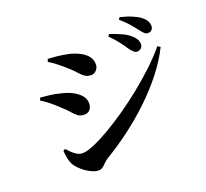

<svg xmlns="http://www.w3.org/2000/svg" viewBox="-141 -985 1282 1192"><g transform="rotate(-20 500.0 -389.0)"><path d="M792.7 -575.9Q780.2 -575.9 769.8 -585.8Q759.3 -595.7 746.7 -613.2Q732.9 -634.7 711 -663.5Q689.1 -692.3 655.7 -725L666.3 -738.1Q708.1 -724.1 743.2 -708Q778.2 -692 800.8 -670.1Q817.1 -654.8 823.8 -641Q830.5 -627.2 830.5 -612.5Q830.5 -597.1 819.7 -586.5Q809 -575.9 792.7 -575.9ZM315 35.7Q293.9 35.7 266.8 22.3Q239.7 9 215.3 -11.6Q190.9 -32.2 175.8 -54.7Q163.7 -74.2 157.7 -104Q151.7 -133.8 151.2 -154L164.5 -161Q175.2 -149.6 189.8 -135Q204.4 -120.3 221.8 -109.7Q239.1 -99.1 258.5 -99.1Q287.2 -99.1 335.2 -119.2Q383.1 -139.2 443.1 -174.2Q503 -209.1 568.9 -254.6Q634.7 -300.2 699.6 -352.5Q764.6 -404.9 821.7 -459Q878.8 -513.2 921.2 -564.9L938.9 -553.3Q901.2 -476.8 842.8 -402Q784.4 -327.2 711.2 -257.2Q638 -187.2 557.2 -126.3Q476.3 -65.4 394.8 -16.8Q379 -6.9 367.4 5.4Q355.8 17.8 343.9 26.7Q332.1 35.7 315 35.7ZM348.8 -320.1Q325.1 -320.1 308.2 -333.1Q291.4 -346 275.2 -365.6Q258.9 -385.3 234.9 -405.7Q200.8 -438.6 173.1 -460.8Q145.4 -483 122.1 -496.4L128.2 -513.8Q159 -511.3 190.6 -507.4Q222.2 -503.6 261.9 -493.4Q298.2 -485.3 330.1 -469.1Q362 -452.8 382.2 -429.7Q402.3 -406.5 402.3 -375.4Q402.3 -363.6 397.5 -350.7Q392.7 -337.8 381.3 -329Q369.8 -320.1 348.8 -320.1ZM475 -536.3Q451.2 -536.3 434.2 -547.8Q417.2 -559.3 400 -579.4Q382.8 -599.5 355.8 -623.1Q326.6 -649.7 299.9 -670.5Q273.2 -691.3 248.8 -705.7L255.3 -723.4Q279.9 -722.2 315.5 -718.8Q351.2 -715.3 396.4 -705.2Q431.2 -696.1 460.1 -680.8Q489.1 -665.5 506.8 -643.4Q524.5 -621.2 524.5 -589.5Q524.5 -569.3 510.4 -552.8Q496.2 -536.3 475 -536.3ZM896.2 -660.9Q881.6 -660.9 870.8 -671.9Q860.1 -682.8 845.3 -701.8Q831.7 -719.6 811.3 -743.9Q790.9 -768.1 753.1 -801L762.7 -814.2Q806.8 -804 840 -789.8Q873.2 -775.7 894.5 -759.2Q930.1 -730.6 930.1 -696.7Q930.1 -680.9 920.9 -670.9Q911.8 -660.9 896.2 -660.9Z"/></g></svg>

Font: Noto Serif SC ExtraLight
Style: Regular
Weight: 200
Designer: Ryoko NISHIZUKA 西塚涼子 (kana & ideographs); Frank Grießhammer (Latin, Greek & Cyrillic); Wenlong ZHANG 张文龙 (bopomofo); San
Foundry: Adobe
Version: Version 2.002-H1;hotconv 1.1.0;makeotfexe 2.6.0